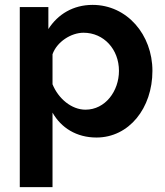

<svg xmlns="http://www.w3.org/2000/svg" viewBox="-20 -553 674 786"><path d="M195 -92C230 -30 293 10 375 10C508 10 604 -110 604 -263C604 -411 500 -533 359 -533C280 -533 217 -495 178 -434V-524H61V213H195ZM467 -263C467 -180 411 -104 330 -104C273 -104 219 -149 195 -208V-331C213 -382 271 -419 322 -419C405 -419 467 -351 467 -263Z"/></svg>

Font: FIGSv2-sans-serif
Style: Bold
Weight: 700
Designer: Matt McInerney, Pablo Impallari, Rodrigo Fuenzalida,Mirko Velimirovic
Foundry: Matt McInerney, Pablo Impallari, Rodrigo Fuenzalida
Version: Version 4.021;hotconv 1.0.109;makeotfexe 2.5.65596